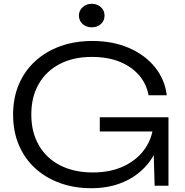

<svg xmlns="http://www.w3.org/2000/svg" viewBox="-20 -979 973 1012"><path d="M834 -327Q833 -256 806.5 -194Q780 -132 731.5 -85.5Q683 -39 614.5 -13Q546 13 461 13Q371 13 295.5 -14.5Q220 -42 164.5 -93Q109 -144 79 -215.5Q49 -287 49 -375Q49 -463 79.5 -534.5Q110 -606 166 -657Q222 -708 298 -735.5Q374 -763 466 -763Q576 -763 660.5 -726Q745 -689 797 -624.5Q849 -560 859 -477H763Q752 -538 712 -583.5Q672 -629 609.5 -654Q547 -679 464 -679Q367 -679 295.5 -642Q224 -605 184.5 -537Q145 -469 145 -375Q145 -282 185 -213Q225 -144 298 -107Q371 -70 469 -70Q565 -70 636.5 -105Q708 -140 748 -201Q788 -262 790 -341ZM506 -286V-361H868V0H795L786 -318L812 -286ZM463 -835Q435 -835 415.5 -852.5Q396 -870 396 -897Q396 -923 415.5 -941Q435 -959 463 -959Q493 -959 512 -941Q531 -923 531 -897Q531 -870 512 -852.5Q493 -835 463 -835Z"/></svg>

Font: Unbounded Light
Style: Regular
Weight: 300
Designer: Luke Prowse, Jean-Baptiste Morizot, Fátima Lázaro, Florian Runge
Foundry: NaN
Version: Version 1.700